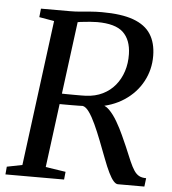

<svg xmlns="http://www.w3.org/2000/svg" viewBox="-53 -800 760 848"><g transform="rotate(5 327.0 -375.5)"><path d="M2.5 0 5.5 -34.5 73.5 -48 157.5 -693.5 91 -705 95 -743H222.5Q247 -743 269 -745Q291 -747 314.5 -749Q338 -751 365 -751Q451.5 -751 504.5 -731.8Q557.5 -712.5 582 -674.2Q606.5 -636 607 -578.5Q607.5 -517 579.2 -464.5Q551 -412 499 -377.5Q447 -343 376 -333.5L393 -343Q413.5 -344.5 433 -325Q452.5 -305.5 469.5 -276.2Q486.5 -247 499.8 -217.5Q513 -188 521.5 -169Q537 -131.5 548 -106.2Q559 -81 569 -66Q579 -51 591.5 -44.2Q604 -37.5 623 -37.5L618.5 0H501Q492 0 481.8 -11.2Q471.5 -22.5 459.5 -46.8Q447.5 -71 433 -109.5Q418.5 -147.5 403.8 -185.5Q389 -223.5 374.2 -255.5Q359.5 -287.5 345 -307.8Q330.5 -328 316.5 -331Q313.5 -330.5 299.2 -330.5Q285 -330.5 266.2 -330.2Q247.5 -330 229.2 -330.2Q211 -330.5 200 -330.5L207 -377.5Q217 -377 234.8 -376.8Q252.5 -376.5 271.8 -376.5Q291 -376.5 306.2 -376.5Q321.5 -376.5 326.5 -377Q368 -379 400.5 -395Q433 -411 455.2 -438Q477.5 -465 489 -500.5Q500.5 -536 499.5 -577Q498 -640 463.2 -672.8Q428.5 -705.5 347.5 -705.5Q337 -705.5 316 -704Q295 -702.5 274.5 -699.8Q254 -697 244.5 -693.5L265.5 -727L177 -48L266 -34.5L262.5 0Z"/></g></svg>

Font: Merriweather 48pt
Style: Italic
Weight: 400
Italic angle: -7.8°
Version: Version 2.101